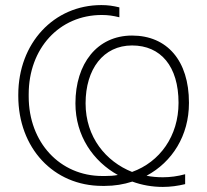

<svg xmlns="http://www.w3.org/2000/svg" viewBox="-20 -733 816 756"><path d="M450 -704C425 -710 405 -713 379 -713C192 -713 52 -563 52 -360V-355C52 -151 190 -1 383 -1H393C431 -1 467 -7 501 -18C539 -4 580 3 621 3C651 3 680 -1 709 -8V-47C680 -39 650 -35 621 -35C599 -35 577 -37 557 -41C658 -95 724 -199 724 -327V-329C724 -494 638 -593 500 -593C363 -593 277 -483 277 -326C277 -198 347 -98 444 -44C428 -41 412 -40 395 -40H383C216 -40 93 -172 93 -353V-362C93 -542 213 -674 381 -674C406 -674 425 -671 450 -665ZM500 -56C397 -97 317 -193 317 -326C317 -461 387 -554 500 -554C613 -554 683 -472 683 -328C683 -197 609 -95 500 -56Z"/></svg>

Font: Fixel Display ExtraLight
Style: Regular
Weight: 200
Designer: AlfaBravo + MacPaw
Foundry: Kyrylo Tkachov, Marchela Mozhyna, Serhii Makarenko, Maria Weinstein, Zakhar Kryvoshyya
Version: Version 1.211